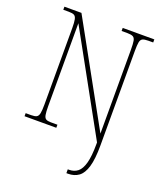

<svg xmlns="http://www.w3.org/2000/svg" viewBox="-169 -825 1005 1176"><g transform="rotate(20 334.0 -237.0)"><path d="M405 240V215H414Q446 215 469 197Q492 179 504.5 134Q517 89 517 9V-1L160 -648V-108Q160 -70 163.5 -51Q167 -32 177.5 -26Q188 -20 209 -20H252V0H45V-20H80Q104 -20 115.5 -26Q127 -32 131 -51Q135 -70 135 -108V-607Q135 -645 131 -663.5Q127 -682 116 -688Q105 -694 81 -694H45V-714H156L518 -59V-605Q518 -644 514.5 -663Q511 -682 499 -688Q487 -694 462 -694H425V-714H631V-694H600Q574 -694 562 -688Q550 -682 546.5 -663.5Q543 -645 543 -606V9Q543 98 528 148.5Q513 199 484.5 219.5Q456 240 416 240Z"/></g></svg>

Font: Noto Serif Tamil SemiCondensed Thin
Style: Italic
Weight: 100
Width: 4
Italic angle: -12°
Designer: Indian Type Foundry, Tom Grace, and the Monotype Design Team
Foundry: Monotype Imaging Inc.
Version: Version 2.003; ttfautohint (v1.8.4.7-5d5b)